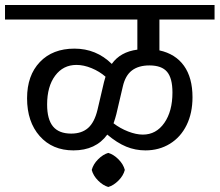

<svg xmlns="http://www.w3.org/2000/svg" viewBox="-42 -658 876 766"><path d="M594 -580V-457Q658 -443 692 -395.5Q726 -348 726 -270Q726 -207 702.5 -159Q679 -111 636 -84.5Q593 -58 538 -58Q498 -58 461.5 -73Q425 -88 386 -121Q340 -58 251 -58Q167 -58 116.5 -115Q66 -172 66 -266Q66 -357 117 -410.5Q168 -464 255 -464Q342 -464 404 -403Q438 -451 506 -460V-580H-22V-638H814V-580ZM373 -331 379 -352Q355 -373 323.5 -386Q292 -399 263 -399Q210 -399 178 -356Q146 -313 146 -241Q146 -182 169.5 -153.5Q193 -125 242 -125Q284 -125 309.5 -147.5Q335 -170 347 -220ZM554 -397Q511 -397 484.5 -377Q458 -357 448 -313L422 -202Q418 -186 411 -166Q437 -146 469 -133.5Q501 -121 528 -121Q581 -121 613.5 -167.5Q646 -214 646 -289Q646 -346 624.5 -371.5Q603 -397 554 -397ZM456 20Q450 43 430.5 62.5Q411 82 390 88Q369 82 349.5 62.5Q330 43 324 20Q330 -3 349.5 -22.5Q369 -42 390 -48Q411 -42 430.5 -22.5Q450 -3 456 20Z"/></svg>

Font: Amiko
Style: Regular
Weight: 400
Designer: Pablo Impallari, Rodrigo Fuenzalida, Andres Torresi
Foundry: Impallari Type
Version: Version 1.001; ttfautohint (v1.3)